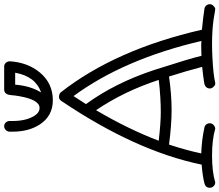

<svg xmlns="http://www.w3.org/2000/svg" viewBox="-108 -945 1041 911"><g transform="rotate(-90 412.5 -489.5)"><path d="M200.2 -256.8Q287.1 -247.1 334.5 -247.1Q407.2 -247.1 488.8 -256.8Q435.1 -421.4 345.2 -554.2Q254.9 -400.9 200.2 -256.8ZM603 -54.2 644 -55.2H659.2Q666.5 -55.2 673.8 -54.2Q587.4 -422.9 412.1 -661.1L374 -602.1Q474.6 -464.4 536.1 -277.8Q593.3 -99.6 603 -54.2ZM256.8 11.2Q206.5 -3.9 129.9 -3.9Q53.2 -3.9 2.9 11.2Q-8.3 11.2 -15.6 3.4Q-22.9 -4.4 -22.9 -14.2Q-22.9 -34.7 -2 -40Q31.7 -48.8 86.9 -53.2Q151.4 -366.7 389.2 -719.2Q397 -730 406.7 -730Q423.3 -730 430.2 -721.2Q633.3 -461.9 727.1 -51.8Q776.9 -47.4 826.2 -40Q835.9 -38.6 842 -31.2Q848.1 -23.9 848.1 -14.2Q848.1 -4.4 839.6 3.4Q831.1 11.2 826.2 11.2Q819.3 11.2 796.4 6.8Q701.7 -10.3 560.5 0Q519 2.9 498 6.8Q477.1 10.7 476.1 11Q475.1 11.2 469.2 11.2Q463.4 11.2 455.8 2.9Q448.2 -5.4 448.2 -14.6Q448.2 -23.9 454.3 -31.2Q460.4 -38.6 475.1 -41.3Q489.7 -43.9 509.8 -46.1Q529.8 -48.3 550.8 -50.8Q529.3 -132.3 504.9 -208Q418.5 -195.8 346.7 -195.8Q274.9 -195.8 182.1 -208Q156.2 -130.9 140.1 -55.2Q202.1 -53.2 263.2 -40Q272 -38.6 277.6 -31.2Q283.2 -23.9 283.2 -13.9Q283.2 -3.9 274.7 3.7Q266.1 11.2 256.8 11.2ZM466.3 -938Q460.4 -864.7 429.2 -814.9Q505.9 -841.3 522.9 -938ZM577.1 -962.9Q571.8 -878.9 524.4 -821.3Q473.1 -759.3 392.1 -759.3Q317.9 -759.3 277.3 -821.3Q243.2 -874 243.2 -950.2V-965.8Q244.1 -975.6 251.5 -982.9Q258.8 -990.2 269.3 -990.2Q279.8 -990.2 286.9 -982.4Q293.9 -974.6 293.9 -963.9V-950.2Q293.9 -886.2 318.4 -847.2Q333.5 -822.3 356 -822.3Q394 -822.3 411.1 -915.5Q415 -936.5 416.5 -956.1Q418.9 -990.2 443.4 -990.2H552.2Q563.5 -990.2 570.3 -981.9Q577.1 -973.6 577.1 -963.9Z"/></g></svg>

Font: Ribeye Marrow
Style: Regular
Weight: 400
Designer: Astigmatic (AOETI)
Foundry: Astigmatic (AOETI)
Version: Version 1.000